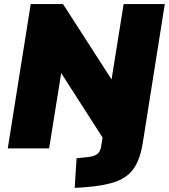

<svg xmlns="http://www.w3.org/2000/svg" viewBox="-20 -725 825 938"><path d="M345 193 354 48 411 42Q440 39 455 27.5Q470 16 474 -9L481 -53L279 -368L220 0H18L130 -705H288L525 -337L584 -705H785L678 -30Q666 49 636 94.5Q606 140 548 161.5Q490 183 392 190Z"/></svg>

Font: Mulish ExtraBlack
Style: Italic
Weight: 1000
Italic angle: -9°
Designer: Vernon Adams
Foundry: Vernon Adams
Version: Version 3.603; ttfautohint (v1.8.3)